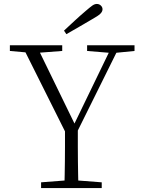

<svg xmlns="http://www.w3.org/2000/svg" viewBox="-20 -952 722 972"><path d="M304 -797Q332 -823 359 -848Q386 -873 412 -895Q435 -915 447 -923.5Q459 -932 470 -932Q482 -932 490.5 -924Q499 -916 499 -905Q499 -893 487.5 -882Q476 -871 447 -855Q415 -836 382 -817Q349 -798 316 -779ZM188 0V-29L331 -40H352L495 -29V0ZM306 0Q307 -38 307.5 -69Q308 -100 308.5 -133.5Q309 -167 309 -210.5Q309 -254 309 -316H374Q374 -254 374 -210.5Q374 -167 374.5 -134Q375 -101 375.5 -69.5Q376 -38 377 0ZM323 -259 91 -723H164L370 -300H345L350 -312L549 -723H588L358 -259ZM30 -694V-723H295V-694L163 -684H143ZM421 -694V-723H661V-694L560 -684H542Z"/></svg>

Font: Noto Serif JP ExtraLight
Style: Regular
Weight: 200
Designer: Ryoko NISHIZUKA  (kana & ideographs); Frank Grießhammer (Latin, Greek & Cyrillic); Wenlong ZHANG  (bopomofo); Sandoll Co
Foundry: Adobe
Version: Version 2.002-H1;hotconv 1.1.0;makeotfexe 2.6.0